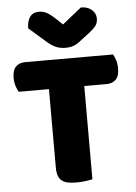

<svg xmlns="http://www.w3.org/2000/svg" viewBox="-58 -898 672 948"><g transform="rotate(-5 278.0 -424.5)"><path d="M37 -466Q30 -477 24 -496Q18 -515 18 -536Q18 -575 35.5 -592Q53 -609 81 -609H517Q524 -598 530 -579Q536 -560 536 -539Q536 -500 518.5 -483Q501 -466 473 -466H362V-4Q351 -1 327.5 2Q304 5 281 5Q258 5 240.5 1.5Q223 -2 211 -11Q199 -20 193 -36Q187 -52 187 -78V-466ZM284 -778 379 -854Q412 -854 432.5 -836.5Q453 -819 453 -793Q453 -773 443.5 -759Q434 -745 407 -724L352 -682Q340 -673 324 -667.5Q308 -662 288 -662Q261 -662 239.5 -671Q218 -680 192 -703L111 -774Q111 -808 125.5 -829.5Q140 -851 171 -851Q191 -851 208.5 -842Q226 -833 258 -803Z"/></g></svg>

Font: Baloo Tammudu
Style: Regular
Weight: 400
Designer: Omkar Shende and Ek Type
Foundry: Ek Type
Version: Version 1.443;PS 1.000;hotconv 16.6.51;makeotf.lib2.5.65220;